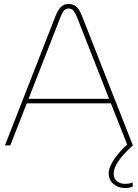

<svg xmlns="http://www.w3.org/2000/svg" viewBox="-20 -733 695 968"><path d="M610 215Q576 215 552 194.5Q528 174 528 141Q528 110 556.5 68.5Q585 27 631 -13L650 0Q599 46 576 80.5Q553 115 553 142Q553 168 570 181Q587 194 611 194Q620 194 629.5 192.5Q639 191 649 187V208Q639 212 629.5 213.5Q620 215 610 215ZM5 0 259 -650Q273 -685 288 -699Q303 -713 326 -713Q350 -713 365.5 -699Q381 -685 394 -651L650 0H623L539 -212H115L32 0ZM124 -235H530L370 -642Q361 -664 352 -677Q343 -690 326 -690Q309 -690 300.5 -677.5Q292 -665 283 -642Z"/></svg>

Font: MuseoModerno Thin
Style: Regular
Weight: 100
Designer: Pablo Cosgaya, Héctor Gatti, Marcela Romero, and the Authors of The MuseoModerno Project.
Foundry: Omnibus-Type Team
Version: Version 1.003